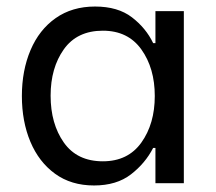

<svg xmlns="http://www.w3.org/2000/svg" viewBox="-20 -561 660 588"><path d="M47 -267Q47 -345 73.5 -407.5Q100 -470 150.5 -505.5Q201 -541 271 -541Q341 -541 384 -508Q427 -475 449 -429H456V-527H543V0H456V-108H449Q425 -61 381 -27Q337 7 268 7Q198 7 148.5 -29Q99 -65 73 -127Q47 -189 47 -267ZM135 -268Q135 -182 175.5 -124.5Q216 -67 295 -67Q372 -67 413 -124.5Q454 -182 454 -267Q454 -352 413 -409.5Q372 -467 295 -467Q216 -467 175.5 -410Q135 -353 135 -268Z"/></svg>

Font: Lopes Sans
Style: Regular
Weight: 400
Designer: Gabriel Lam, Diego Maldonado
Foundry: TypeRant, Foresti Design
Version: Version 4.000